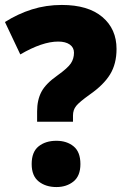

<svg xmlns="http://www.w3.org/2000/svg" viewBox="-20 -744 507 776"><path d="M130 -294Q130 -340 147.5 -373Q165 -406 212 -439Q254 -469 266.5 -488Q279 -507 279 -531Q279 -552 262 -564Q245 -576 215 -576Q151 -576 62 -524L0 -655Q52 -688 109 -706Q166 -724 230 -724Q336 -724 393.5 -675.5Q451 -627 451 -546Q451 -486 425 -443.5Q399 -401 343 -362Q301 -332 288 -316Q275 -300 275 -277V-252H130ZM108 -81Q108 -130 136 -152.5Q164 -175 208 -175Q250 -175 277.5 -152.5Q305 -130 305 -81Q305 -33 277 -10.5Q249 12 208 12Q165 12 136.5 -10.5Q108 -33 108 -81Z"/></svg>

Font: Noto Sans SemiCondensed Black
Style: Regular
Weight: 900
Width: 4
Designer: Monotype Design Team
Foundry: Monotype Imaging Inc.
Version: Version 2.013; ttfautohint (v1.8.4.7-5d5b)